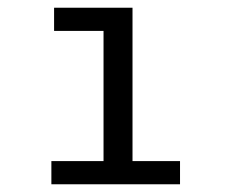

<svg xmlns="http://www.w3.org/2000/svg" viewBox="-20 -477 603 497"><path d="M113 0V-60H248V-397H120V-457H323V-60H446V0Z"/></svg>

Font: Inconsolata SemiExpanded
Style: Regular
Weight: 400
Width: 6
Monospace: yes
Designer: Raph Levien, Cyreal, Brenton Simpson
Foundry: Raph Levien, Cyreal, Google
Version: Version 3.100; ttfautohint (v1.8.4.7-5d5b)